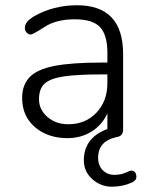

<svg xmlns="http://www.w3.org/2000/svg" viewBox="-20 -517 566 728"><path d="M387.2 -202.1V-234.9H368.2Q272 -234.9 220.9 -227.1Q169.9 -219.2 148.9 -199.7Q127.9 -180.2 127.9 -140.6Q127.9 -101.1 159.9 -73.5Q191.9 -45.9 238.8 -45.9Q304.2 -45.9 345.7 -89.8Q387.2 -133.8 387.2 -202.1ZM272 -497.1Q446.8 -497.1 446.8 -312V-26.9Q446.8 -2 425.8 2Q352.1 16.1 352.1 81.1Q352.1 110.8 369.6 128.4Q387.2 146 413.6 146Q439.9 145.5 456.1 137.7Q472.2 129.9 479.5 129.9Q486.8 129.9 491.9 136.2Q497.1 142.6 497.1 154.3Q497.1 166 482.9 173.8Q446.3 190.9 404.3 190.9Q362.3 190.9 330.1 162.4Q297.9 133.8 297.9 90.8Q297.9 5.4 387.2 -27.8V-86.9Q366.2 -42 326.2 -17.6Q286.1 6.8 236.3 6.8Q186.5 6.8 147.7 -12Q108.9 -30.8 86.4 -64.7Q64 -98.6 64 -146.5Q64 -194.3 92 -224.1Q120.1 -253.9 185.1 -266.8Q250 -279.8 366.2 -279.8H387.2V-316.9Q387.2 -382.8 360.1 -413.3Q333 -443.8 263.2 -443.8Q193.4 -443.8 149.2 -415Q105 -386.2 96.2 -386.2Q87.4 -386.2 80.8 -393.6Q74.2 -400.9 74.2 -412.1Q74.2 -434.1 108.9 -455.1Q182.6 -497.1 272 -497.1Z"/></svg>

Font: Nunito-Light
Style: Regular
Weight: 300
Designer: Vernon Adams
Foundry: newtypography
Version: Version 3.000